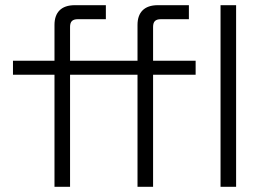

<svg xmlns="http://www.w3.org/2000/svg" viewBox="-20 -720 1018 740"><path d="M190 0H250V-432H510V0H570V-432H734V-486H570V-616C570 -636 578 -646 600 -646H708V-700H588C536 -700 510 -672 510 -624V-486H250V-616C250 -636 258 -646 280 -646H388V-700H268C216 -700 190 -672 190 -624V-486H30V-432H190ZM830 0H890V-700H830Z"/></svg>

Font: Meta Space Light
Style: Regular
Weight: 300
Designer: Meta Pool / Florian Karsten
Foundry: Meta Pool / Florian Karsten
Version: Version 2.000;Glyphs 3.1.1 (3137)